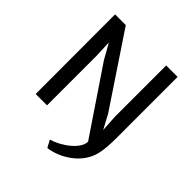

<svg xmlns="http://www.w3.org/2000/svg" viewBox="-248 -907 1269 1269"><g transform="rotate(45 386.5 -272.5)"><path d="M95.2 0H201.2V-466.3L196.3 -583L256.3 -476.6L563 -22C563 46.4 458 123 374.5 147L402.3 198.2C505.4 185.1 639.6 106.9 667 -26.4C681.2 -92.8 678.7 -171.9 678.7 -263.2V-743.2H571.8V-264.2L579.1 -147L524.9 -248L194.3 -743.2H94.2Z"/></g></svg>

Font: Merriweather Sans
Style: Regular
Weight: 400
Designer: Eben Sorkin ( eben@eyebytes.com )
Foundry: Eben Sorkin
Version: Version 1.003